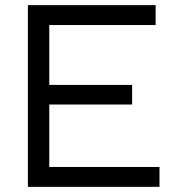

<svg xmlns="http://www.w3.org/2000/svg" viewBox="-20 -724 672 744"><path d="M88 0V-704H583V-627H171V-395H492V-319H171V-77H598V0Z"/></svg>

Font: Prodigy Sans
Style: Regular
Weight: 400
Designer: Wei Huang
Foundry: Wei Huang
Version: Version 1.003; ttfautohint (v1.8.3)